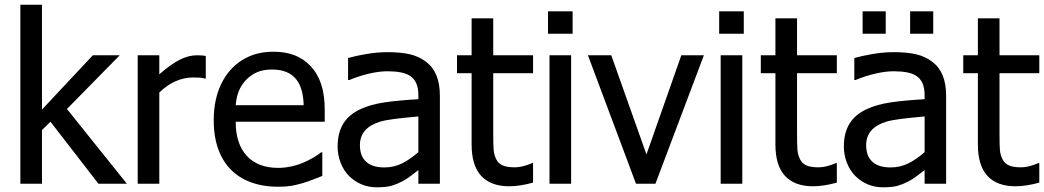

<svg xmlns="http://www.w3.org/2000/svg" viewBox="-20 -780 4433 815"><path d="M518.6 0H397.9L194.3 -263.2L158.2 -228V0H66.4V-759.8H158.2V-314.9L374 -545.4H488.3L264.2 -317.4Z M853.5 -446.8H848.6Q838.9 -449.7 828.1 -450.4Q817.4 -451.2 799.3 -451.2Q761.7 -451.2 725.1 -435.1Q688.5 -418.9 656.2 -387.2V0H564.5V-545.4H656.2V-464.4Q705.6 -507.8 743.2 -526.6Q780.8 -545.4 816.4 -545.4Q829.6 -545.4 837.6 -544.7Q845.7 -543.9 853.5 -542.5Z M887.2 -269.5Q887.2 -357.4 918.9 -423.3Q950.7 -489.3 1007.8 -524.9Q1064.9 -560.5 1139.6 -560.5Q1190.9 -560.5 1229.7 -545.7Q1268.6 -530.8 1297.9 -500Q1328.1 -468.3 1343.3 -422.6Q1358.4 -377 1358.4 -313V-263.2H980.5Q980.5 -168.9 1027.8 -118.2Q1075.2 -67.4 1160.6 -67.4Q1189.9 -67.4 1218.8 -74Q1247.6 -80.6 1272.5 -91.8Q1315.9 -111.3 1342.8 -133.3H1348.1V-33.2L1308.1 -17.6Q1264.2 0 1216.8 8.8Q1193.4 12.7 1161.6 12.7Q1075.2 12.7 1013.4 -20.3Q951.7 -53.2 919.4 -116.7Q887.2 -180.2 887.2 -269.5ZM1269 -333.5Q1267.1 -405.8 1237.8 -442.9Q1204.6 -484.9 1134.3 -484.9Q1098.6 -484.9 1072.8 -474.1Q1046.9 -463.4 1025.4 -441.9Q1004.9 -420.4 994.1 -394.3Q983.4 -368.2 980.5 -333.5Z M1755.9 -58.1Q1742.7 -48.3 1726.1 -35.2Q1689 -5.9 1642.6 8.3Q1619.1 15.1 1578.6 15.1Q1544.9 15.1 1514.9 2.7Q1484.9 -9.8 1461.4 -33.2Q1439 -55.7 1426 -88.9Q1413.1 -122.1 1413.1 -158.2Q1413.1 -215.8 1437.3 -255.4Q1461.4 -294.9 1512.7 -317.9Q1554.7 -336.9 1612.5 -345.5Q1670.4 -354 1755.9 -358.9V-376.5Q1755.9 -436.5 1718.8 -459Q1689.9 -477.5 1623.5 -477.5Q1590.8 -477.5 1547.9 -467.8Q1504.9 -458 1462.9 -440.4H1457.5V-533.7Q1489.3 -543 1535.6 -550.8Q1582 -558.6 1624 -558.6Q1681.6 -558.6 1720 -549.6Q1758.3 -540.5 1788.1 -518.1Q1817.9 -495.6 1832.5 -460Q1847.2 -424.3 1847.2 -373V0H1755.9ZM1755.9 -285.6 1746.1 -284.7Q1695.8 -280.3 1656.5 -275.4Q1617.2 -270.5 1592.3 -263.2Q1507.8 -236.8 1507.8 -164.1Q1507.8 -117.2 1534.2 -93.3Q1560.5 -69.3 1611.3 -69.3Q1651.9 -69.3 1686.5 -86.4Q1721.2 -103.5 1755.9 -134.3Z M1981.9 -167V-469.2H1919.9V-545.4H1981.9V-702.1H2073.7V-545.4H2242.7V-469.2H2073.7V-210Q2073.7 -161.1 2075.7 -141.4Q2077.6 -121.6 2086.4 -104Q2094.7 -86.4 2113.3 -78.1Q2131.8 -69.8 2163.6 -69.8Q2183.1 -69.8 2203.9 -75.4Q2224.6 -81.1 2237.3 -87.4H2242.7V-4.9Q2187 10.7 2141.1 10.7Q2064 10.7 2022.9 -33Q1981.9 -76.7 1981.9 -167Z M2410.6 -636.7H2306.2V-731.9H2410.6ZM2404.3 0H2312.5V-545.4H2404.3Z M2967.8 -545.4 2762.2 0H2679.7L2475.6 -545.4H2574.7L2724.1 -124.5L2872.1 -545.4Z M3137.2 -636.7H3032.7V-731.9H3137.2ZM3130.9 0H3039.1V-545.4H3130.9Z M3271.5 -167V-469.2H3209.5V-545.4H3271.5V-702.1H3363.3V-545.4H3532.2V-469.2H3363.3V-210Q3363.3 -161.1 3365.2 -141.4Q3367.2 -121.6 3376 -104Q3384.3 -86.4 3402.8 -78.1Q3421.4 -69.8 3453.1 -69.8Q3472.7 -69.8 3493.4 -75.4Q3514.2 -81.1 3526.9 -87.4H3532.2V-4.9Q3476.6 10.7 3430.7 10.7Q3353.5 10.7 3312.5 -33Q3271.5 -76.7 3271.5 -167Z M3739.7 -636.7H3641.6V-731.9H3739.7ZM3941.4 -636.7H3843.3V-731.9H3941.4ZM3904.8 -58.1Q3891.6 -48.3 3875 -35.2Q3837.9 -5.9 3791.5 8.3Q3768.1 15.1 3727.5 15.1Q3693.8 15.1 3663.8 2.7Q3633.8 -9.8 3610.4 -33.2Q3587.9 -55.7 3575 -88.9Q3562 -122.1 3562 -158.2Q3562 -215.8 3586.2 -255.4Q3610.4 -294.9 3661.6 -317.9Q3703.6 -336.9 3761.5 -345.5Q3819.3 -354 3904.8 -358.9V-376.5Q3904.8 -436.5 3867.7 -459Q3838.9 -477.5 3772.5 -477.5Q3739.7 -477.5 3696.8 -467.8Q3653.8 -458 3611.8 -440.4H3606.4V-533.7Q3638.2 -543 3684.6 -550.8Q3731 -558.6 3772.9 -558.6Q3830.6 -558.6 3868.9 -549.6Q3907.2 -540.5 3937 -518.1Q3966.8 -495.6 3981.4 -460Q3996.1 -424.3 3996.1 -373V0H3904.8ZM3904.8 -285.6 3895 -284.7Q3844.7 -280.3 3805.4 -275.4Q3766.1 -270.5 3741.2 -263.2Q3656.7 -236.8 3656.7 -164.1Q3656.7 -117.2 3683.1 -93.3Q3709.5 -69.3 3760.3 -69.3Q3800.8 -69.3 3835.4 -86.4Q3870.1 -103.5 3904.8 -134.3Z M4130.9 -167V-469.2H4068.8V-545.4H4130.9V-702.1H4222.7V-545.4H4391.6V-469.2H4222.7V-210Q4222.7 -161.1 4224.6 -141.4Q4226.6 -121.6 4235.4 -104Q4243.7 -86.4 4262.2 -78.1Q4280.8 -69.8 4312.5 -69.8Q4332 -69.8 4352.8 -75.4Q4373.5 -81.1 4386.2 -87.4H4391.6V-4.9Q4335.9 10.7 4290 10.7Q4212.9 10.7 4171.9 -33Q4130.9 -76.7 4130.9 -167Z"/></svg>

Font: SG Kara Bold
Style: Regular
Weight: 400
Designer: Damoon Khanjanzadeh
Version: Version 1.000